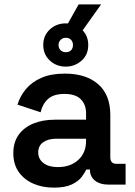

<svg xmlns="http://www.w3.org/2000/svg" viewBox="-20 -845 617 879"><path d="M226 14Q174 14 132 -4.5Q90 -23 65.5 -58Q41 -93 41 -144Q41 -194 65.5 -228Q90 -262 133 -279.5Q176 -297 231 -297H374V-327Q374 -366 350 -390.5Q326 -415 275 -415Q225 -415 199.5 -391.5Q174 -368 166 -331L60 -366Q72 -405 98.5 -437Q125 -469 169 -488.5Q213 -508 277 -508Q374 -508 429.5 -459.5Q485 -411 485 -319V-125Q485 -95 513 -95H555V0H474Q438 0 415 -18Q392 -36 392 -67V-69H375Q369 -55 354 -35Q339 -15 308.5 -0.5Q278 14 226 14ZM245 -80Q302 -80 338 -112.5Q374 -145 374 -200V-210H238Q201 -210 178 -194Q155 -178 155 -147Q155 -117 179 -98.5Q203 -80 245 -80ZM270 -700 340 -825H443L354 -700ZM281 -540Q238 -540 208 -568Q178 -596 178 -639Q178 -682 208 -710Q238 -738 281 -738Q325 -738 354.5 -710Q384 -682 384 -639Q384 -594 353 -567Q322 -540 281 -540ZM281 -606Q297 -606 305.5 -615Q314 -624 314 -639Q314 -653 305.5 -662.5Q297 -672 281 -672Q267 -672 257.5 -662.5Q248 -653 248 -639Q248 -624 257.5 -615Q267 -606 281 -606Z"/></svg>

Font: Space Grotesk Light SemiBold
Style: Regular
Weight: 600
Version: Version 2.000